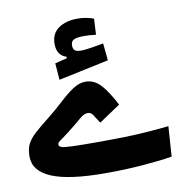

<svg xmlns="http://www.w3.org/2000/svg" viewBox="-73 -691 732 765"><g transform="rotate(-10 293.0 -309.0)"><path d="M293.5 3.9Q147.5 3.9 76.9 -25.4Q6.3 -54.7 6.3 -113.8Q6.3 -143.6 16.1 -163.6Q25.9 -183.6 48.6 -204.3Q71.3 -225.1 110.8 -255.9Q144 -282.2 171.9 -308.6Q199.7 -334.5 225.6 -351.8Q251.5 -369.1 277.8 -369.1Q311.5 -369.1 337.6 -341.6Q363.8 -314 394 -255.9L307.6 -198.2Q293 -221.7 284.9 -233.2Q276.9 -244.6 264.2 -244.6Q249 -244.6 230.5 -228Q211.9 -211.4 174.8 -182.6Q149.4 -163.1 138.7 -156.2Q127.9 -148.9 127.9 -140.6Q127.9 -133.8 137.5 -129.9Q147 -126 182.6 -124.8Q218.3 -123.5 295.4 -123.5Q396 -123.5 463.4 -127.9Q530.8 -132.3 572.3 -137.2L564 -15.6Q519.5 -7.8 447 -2Q374.5 3.9 293.5 3.9ZM177.2 -394.5 171.9 -461.9 220.7 -474.1V-480Q182.6 -492.2 182.6 -538.1Q182.6 -580.1 212.6 -601.1Q242.7 -622.1 290 -622.1Q308.6 -622.1 325.7 -618.7Q342.8 -615.2 355 -610.4L351.6 -545.9Q325.2 -549.3 305.7 -549.3Q275.9 -549.3 262.9 -543.5Q250 -537.6 250 -520.5Q250 -504.9 258.1 -499.5Q266.1 -494.1 282.7 -494.1Q297.9 -494.1 324.7 -498.5Q351.6 -502.9 373.5 -506.8L380.4 -437.5Z"/></g></svg>

Font: CaskaydiaCove NF SemiBold
Style: Regular
Weight: 600
Designer: Aaron Bell
Foundry: Saja Typeworks
Version: Version 2111.001; VTT 6.35;Nerd Fonts 3.2.1